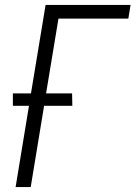

<svg xmlns="http://www.w3.org/2000/svg" viewBox="-20 -755 547 775"><path d="M43 0 97 -328H32V-378H105L164 -735H507L498 -680H216L166 -378H271L272 -328H158L104 0Z"/></svg>

Font: Iosevka Light Oblique
Style: Regular
Weight: 300
Italic angle: -9°
Monospace: yes
Designer: Belleve Invis
Foundry: Belleve Invis
Version: Version 32.5.0; ttfautohint (v1.8.4)